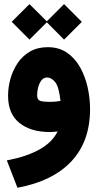

<svg xmlns="http://www.w3.org/2000/svg" viewBox="-20 -632 470 919"><path d="M36.1 -527.8 121.1 -612.3 204.1 -529.8 286.6 -612.3 371.6 -527.3 286.6 -442.4 204.1 -525.4 121.1 -442.4ZM255.9 -2.9Q235.4 0 218.8 0Q127.4 0 73 -43.5Q18.6 -86.9 18.6 -173.8Q18.6 -213.4 29.8 -254.2Q41 -294.9 64.2 -329.6Q87.4 -364.3 123.5 -385.3Q159.7 -406.2 209 -406.2Q262.2 -406.2 300.5 -379.9Q338.9 -353.5 363.3 -310.1Q387.7 -266.6 399.4 -214.4Q411.1 -162.1 411.1 -110.4Q411.1 45.4 321.3 140.6Q231.4 235.8 63.5 266.6L12.7 135.7Q104.5 118.7 167 84.5Q229.5 50.3 255.9 -2.9ZM269.5 -148.9Q262.2 -216.8 244.1 -239Q226.1 -261.2 205.1 -261.2Q189 -261.2 178.5 -247.6Q168 -233.9 162.8 -214.4Q157.7 -194.8 157.7 -176.3Q157.7 -159.7 167 -152.1Q176.3 -144.5 221.2 -144.5Q245.6 -144.5 269.5 -148.9Z"/></svg>

Font: Vazir Black WOL
Style: Black-WOL
Weight: 900
Designer: Saber Rastikerdar
Foundry: Saber Rastikerdar
Version: Version 30.0.0